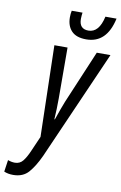

<svg xmlns="http://www.w3.org/2000/svg" viewBox="-199 -807 697 1106"><g transform="rotate(10 149.0 -254.0)"><path d="M-41 241Q17 241 49.5 203.5Q82 166 111 103L392 -536H312L181 -226Q173 -205 162 -176Q151 -147 141 -116H138Q140 -147 141 -178Q142 -209 142 -239L141 -536H64L77 -2L39 85Q22 125 4 147.5Q-14 170 -43 170Q-63 170 -84 162L-94 231Q-71 241 -41 241ZM238 -601Q358 -601 390 -749H325Q304 -653 242 -653Q188 -653 188 -712Q188 -722 189 -731.5Q190 -741 191 -749H128Q124 -732 124 -710Q124 -660 152 -630.5Q180 -601 238 -601Z"/></g></svg>

Font: Noto Sans UI Condensed
Style: Italic
Weight: 400
Width: 3
Italic angle: -12°
Designer: Monotype Design Team
Foundry: Monotype Imaging Inc.
Version: Version 1.901